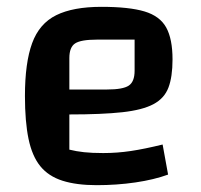

<svg xmlns="http://www.w3.org/2000/svg" viewBox="-20 -531 588 562"><path d="M263 11Q204 11 163 -2Q122 -15 98 -44.5Q74 -74 63.5 -124.5Q53 -175 53 -250Q53 -347 74 -404.5Q95 -462 144.5 -486.5Q194 -511 277 -511Q358 -511 403 -497.5Q448 -484 466.5 -450.5Q485 -417 485 -357Q485 -306 473 -274.5Q461 -243 429 -226Q397 -209 338 -202.5Q279 -196 183 -196H153V-269H293Q340 -269 357 -280.5Q374 -292 374 -324V-415H263Q217 -415 200 -404Q183 -393 183 -361V-93Q203 -88 226 -85.5Q249 -83 282 -83Q323 -83 363 -89Q403 -95 456 -108L472 -20Q431 -5 376.5 3Q322 11 263 11Z"/></svg>

Font: Changa Medium
Style: Regular
Weight: 500
Designer: Eduardo Rodriguez Tunni
Foundry: Eduardo Rodriguez Tunni
Version: Version 3.003